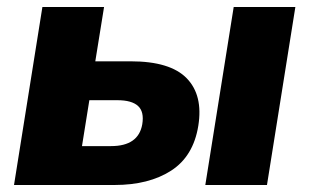

<svg xmlns="http://www.w3.org/2000/svg" viewBox="-20 -528 883 548"><path d="M20 0 101 -508H277L252 -353H353Q466 -353 513 -304.5Q560 -256 546 -169Q532 -82 468.5 -41Q405 0 307 0ZM566 0 647 -508H823L742 0ZM214 -111H297Q375 -111 386 -173Q392 -209 374 -225.5Q356 -242 315 -242H235Z"/></svg>

Font: Mulish Black
Style: Italic
Weight: 900
Italic angle: -9°
Designer: Vernon Adams
Foundry: Vernon Adams
Version: Version 3.603; ttfautohint (v1.8.3)